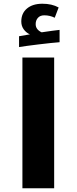

<svg xmlns="http://www.w3.org/2000/svg" viewBox="-20 -1008 410 1028"><path d="M100 -700H270V0H100ZM82 -814 140 -824Q120 -833 107 -851Q94 -869 94 -893Q94 -937 124.5 -962.5Q155 -988 207 -988Q258 -988 294 -968L273 -913Q247 -926 217 -926Q195 -926 183 -912.5Q171 -899 171 -879Q171 -863 180 -852Q189 -841 203 -835Q234 -840 258.5 -843Q283 -846 299 -848V-782Q281 -781 250 -777.5Q219 -774 184.5 -770Q150 -766 122 -762Q94 -758 82 -756Z"/></svg>

Font: Noto Kufi Arabic ExtraBold
Style: Regular
Weight: 800
Designer: Monotype Design Team, David Williams, Khaled Hosny
Foundry: Google LLC
Version: Version 2.109; ttfautohint (v1.8.4.7-5d5b)